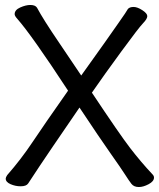

<svg xmlns="http://www.w3.org/2000/svg" viewBox="-20 -734 640 773"><path d="M539 19Q519 19 509 6Q499 -7 483 -32Q467 -57 425 -116.5Q383 -176 300 -301Q167 -107 141 -67.5Q115 -28 108 -17.5Q101 -7 93.5 4.5Q86 16 63 16Q42 16 22.5 7.5Q3 -1 3 -15Q3 -20 9 -29Q65 -93 111 -162Q157 -231 254 -369Q108 -592 49 -659Q39 -670 39 -677Q39 -694 61.5 -704Q84 -714 102 -714Q122 -714 129 -703Q154 -656 216 -565Q278 -474 307 -430Q364 -509 400.5 -561Q437 -613 456 -640Q475 -667 483 -679L495 -698Q502 -706 518 -706Q533 -706 553 -693Q573 -680 573 -669Q573 -658 556 -640.5Q539 -623 469 -527.5Q399 -432 350 -361Q461 -194 504 -138Q547 -82 594 -32Q600 -26 600 -19Q600 -4 578.5 7.5Q557 19 539 19Z"/></svg>

Font: ToneOZ-Pinyin-WenKai-Medium
Style: Medium
Weight: 700
Designer: Fontworks Inc.
Foundry: ToneOZ
Version: Version 0.240331